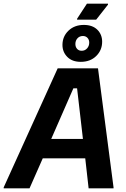

<svg xmlns="http://www.w3.org/2000/svg" viewBox="-55 -1020 683 1040"><path d="M-35 0V-5L257.5 -650H475.8L560 -5V0H425L406.7 -162.5H176.7L105 0ZM342.5 -541.7 222.5 -267.5H394.2L362.5 -541.7ZM362.5 -913.3V-918.3L415.8 -1000H530V-995L465.8 -913.3ZM382.5 -685Q335.8 -685 309.6 -711.7Q283.3 -738.3 283.3 -776.7Q283.3 -822.5 315.8 -853.8Q348.3 -885 399.2 -885Q445.8 -885 472.1 -859.2Q498.3 -833.3 498.3 -794.2Q498.3 -748.3 466.3 -716.7Q434.2 -685 382.5 -685ZM387.5 -745Q405 -745 416.7 -757.9Q428.3 -770.8 428.3 -789.2Q428.3 -805 418.8 -815Q409.2 -825 394.2 -825Q375.8 -825 364.6 -812.5Q353.3 -800 353.3 -781.7Q353.3 -765.8 362.5 -755.4Q371.7 -745 387.5 -745Z"/></svg>

Font: Familjen Grotesk GF
Style: Bold Italic
Weight: 700
Designer: Anders Wikstroem, Jonas Baeckman, Matilda Gysing, Kristian Moeller
Foundry: Familjen STHML AB
Version: Version 2.000; Beta; Release 4; Build 6